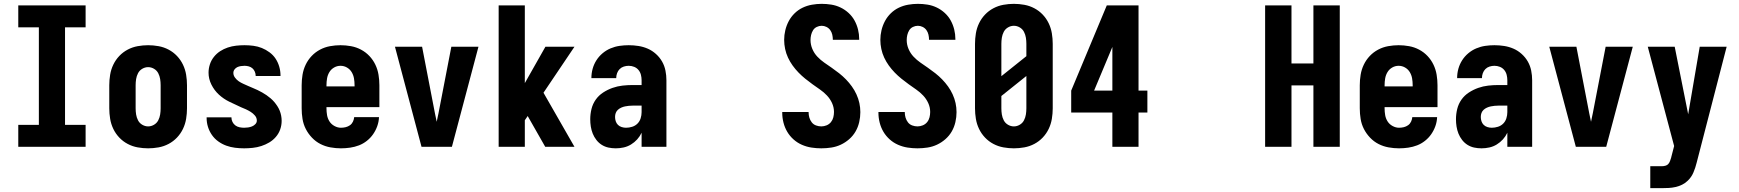

<svg xmlns="http://www.w3.org/2000/svg" viewBox="-20 -763 9040 998"><path d="M75 0V-114H182V-621H75V-735H425V-621H318V-114H425V0Z M750 8Q723 8 695.5 3Q668 -2 643.5 -15Q619 -28 600 -48Q581 -68 569 -93Q557 -118 552.5 -145.5Q548 -173 548 -200V-320Q548 -347 552.5 -374.5Q557 -402 569 -427Q581 -452 600 -472Q619 -492 643.5 -505Q668 -518 695.5 -523Q723 -528 750 -528Q777 -528 804.5 -523Q832 -518 856.5 -505Q881 -492 900 -472Q919 -452 931 -427Q943 -402 947.5 -374.5Q952 -347 952 -320V-200Q952 -173 947.5 -145.5Q943 -118 931 -93Q919 -68 900 -48Q881 -28 856.5 -15Q832 -2 804.5 3Q777 8 750 8ZM750 -106Q766 -106 780.5 -114.5Q795 -123 802.5 -137.5Q810 -152 812.5 -168Q815 -184 815 -200V-320Q815 -336 812.5 -352Q810 -368 802.5 -382.5Q795 -397 780.5 -405.5Q766 -414 750 -414Q734 -414 719.5 -405.5Q705 -397 697.5 -382.5Q690 -368 687.5 -352Q685 -336 685 -320V-200Q685 -184 687.5 -168Q690 -152 697.5 -137.5Q705 -123 719.5 -114.5Q734 -106 750 -106Z M1249 8Q1225 8 1201.5 5Q1178 2 1156 -6Q1134 -14 1114.5 -28Q1095 -42 1081.5 -61.5Q1068 -81 1061 -103.5Q1054 -126 1054 -150Q1054 -151 1054 -151.5Q1054 -152 1054 -153H1183Q1183 -153 1183 -152.5Q1183 -152 1183 -152Q1183 -140 1188.5 -129Q1194 -118 1203.5 -111Q1213 -104 1225 -101.5Q1237 -99 1249 -99Q1259 -99 1269.5 -100.5Q1280 -102 1290 -106Q1300 -110 1307.5 -118Q1315 -126 1315 -136Q1315 -151 1305 -162.5Q1295 -174 1283 -181.5Q1271 -189 1258 -195Q1245 -201 1232 -206L1230 -207Q1201 -220 1171.5 -234.5Q1142 -249 1118 -271Q1094 -293 1079 -323Q1064 -353 1064 -385Q1064 -407 1071 -428.5Q1078 -450 1092 -467.5Q1106 -485 1124.5 -497Q1143 -509 1164 -516Q1185 -523 1207 -525.5Q1229 -528 1251 -528Q1274 -528 1297 -525Q1320 -522 1341 -513.5Q1362 -505 1381 -491Q1400 -477 1412.5 -458Q1425 -439 1431.5 -416.5Q1438 -394 1438 -371Q1438 -370 1438 -369.5Q1438 -369 1438 -368H1309Q1309 -368 1309 -368.5Q1309 -369 1309 -369Q1309 -380 1304.5 -390.5Q1300 -401 1292 -408Q1284 -415 1273 -418Q1262 -421 1251 -421Q1242 -421 1232 -419.5Q1222 -418 1213.5 -414Q1205 -410 1199 -402Q1193 -394 1193 -384Q1193 -371 1201.5 -359.5Q1210 -348 1221 -340.5Q1232 -333 1244.5 -327.5Q1257 -322 1269 -316.5Q1281 -311 1293.5 -306Q1306 -301 1318.5 -295Q1331 -289 1342.5 -282.5Q1354 -276 1365 -268.5Q1376 -261 1386.5 -252Q1397 -243 1405.5 -233Q1414 -223 1421.5 -211.5Q1429 -200 1434 -187.5Q1439 -175 1441.5 -161.5Q1444 -148 1444 -135Q1444 -112 1436.5 -90.5Q1429 -69 1414 -51.5Q1399 -34 1379.5 -22.5Q1360 -11 1338.5 -4Q1317 3 1294 5.5Q1271 8 1249 8Z M1752 8Q1725 8 1697.5 3Q1670 -2 1645.5 -14.5Q1621 -27 1601.5 -47.5Q1582 -68 1569.5 -92.5Q1557 -117 1552.5 -144.5Q1548 -172 1548 -200V-320Q1548 -347 1552.5 -374.5Q1557 -402 1569 -427Q1581 -452 1600 -472Q1619 -492 1643.5 -505Q1668 -518 1695.5 -523Q1723 -528 1750 -528Q1777 -528 1804.5 -523Q1832 -518 1856.5 -505Q1881 -492 1900 -472Q1919 -452 1931 -427Q1943 -402 1947.5 -374.5Q1952 -347 1952 -320V-206H1677V-200Q1677 -182 1680 -164.5Q1683 -147 1692.5 -132Q1702 -117 1718.5 -108Q1735 -99 1752 -99Q1765 -99 1777 -102Q1789 -105 1799 -112Q1809 -119 1814.5 -130.5Q1820 -142 1821 -154H1950Q1949 -130 1941 -107.5Q1933 -85 1919.5 -65.5Q1906 -46 1887 -31Q1868 -16 1846 -7.5Q1824 1 1800 4.5Q1776 8 1752 8ZM1823 -314V-320Q1823 -338 1820 -355.5Q1817 -373 1808 -388Q1799 -403 1783.5 -412Q1768 -421 1750 -421Q1732 -421 1716.5 -412Q1701 -403 1692 -388Q1683 -373 1680 -355.5Q1677 -338 1677 -320V-314Z M2171 0 2033 -520H2174L2241 -173Q2243 -162 2245.5 -151.5Q2248 -141 2250 -130Q2252 -141 2254.5 -152Q2257 -163 2259 -173L2326 -520H2467L2329 0Z M2572 0V-735H2708V-331L2815 -520H2966L2805 -281L2966 0H2814L2724 -158L2723 -160L2708 -138V0Z M3181 8Q3161 8 3142.5 4Q3124 0 3108 -10Q3092 -20 3080 -35.5Q3068 -51 3061 -68.5Q3054 -86 3051 -105Q3048 -124 3048 -143Q3048 -170 3054.5 -196.5Q3061 -223 3076.5 -245Q3092 -267 3115 -282Q3138 -297 3163.5 -306Q3189 -315 3215.5 -318Q3242 -321 3269 -321H3315V-346Q3315 -360 3311.5 -374Q3308 -388 3299 -399Q3290 -410 3276.5 -415.5Q3263 -421 3248 -421Q3235 -421 3222.5 -417Q3210 -413 3201 -404Q3192 -395 3187.5 -382.5Q3183 -370 3183 -357H3054Q3054 -382 3060.5 -405.5Q3067 -429 3080 -449.5Q3093 -470 3112 -486Q3131 -502 3153.5 -511.5Q3176 -521 3200 -524.5Q3224 -528 3248 -528Q3274 -528 3299 -524Q3324 -520 3347 -510Q3370 -500 3389.5 -482.5Q3409 -465 3421.5 -443Q3434 -421 3439 -396Q3444 -371 3444 -346V0H3315V-73Q3306 -54 3292 -38.5Q3278 -23 3260 -12Q3242 -1 3221.5 3.5Q3201 8 3181 8ZM3234 -99Q3250 -99 3266 -104Q3282 -109 3293.5 -120.5Q3305 -132 3310 -148Q3315 -164 3315 -180V-214H3269Q3259 -214 3249 -213Q3239 -212 3229 -210Q3219 -208 3209 -203.5Q3199 -199 3191.5 -192Q3184 -185 3180.5 -175.5Q3177 -166 3177 -155Q3177 -144 3180.5 -133Q3184 -122 3192 -114Q3200 -106 3211.5 -102.5Q3223 -99 3234 -99Z M4249 8Q4223 8 4197.5 4Q4172 0 4148 -10.5Q4124 -21 4104.5 -38.5Q4085 -56 4072 -78Q4059 -100 4052.5 -125.5Q4046 -151 4046 -177Q4046 -178 4046 -179Q4046 -180 4046 -181H4183Q4183 -180 4183 -180Q4183 -180 4183 -179Q4183 -165 4187 -151.5Q4191 -138 4199.5 -127Q4208 -116 4221.5 -111Q4235 -106 4249 -106Q4263 -106 4276.5 -111.5Q4290 -117 4299 -128Q4308 -139 4311.5 -153Q4315 -167 4315 -181Q4315 -205 4305 -227Q4295 -249 4278.5 -266.5Q4262 -284 4242.5 -297.5Q4223 -311 4203.5 -325Q4184 -339 4165.5 -354Q4147 -369 4130.5 -386Q4114 -403 4100 -422.5Q4086 -442 4076 -463.5Q4066 -485 4061 -508.5Q4056 -532 4056 -556Q4056 -581 4062 -606Q4068 -631 4080 -653.5Q4092 -676 4110.5 -694Q4129 -712 4152 -723Q4175 -734 4200.5 -738.5Q4226 -743 4251 -743Q4276 -743 4301 -739Q4326 -735 4349 -724Q4372 -713 4391 -695.5Q4410 -678 4422 -656Q4434 -634 4440 -609.5Q4446 -585 4446 -560Q4446 -559 4446 -558Q4446 -557 4446 -556H4309Q4309 -556 4309 -556.5Q4309 -557 4309 -557Q4309 -570 4306 -583Q4303 -596 4295.5 -606.5Q4288 -617 4276 -623Q4264 -629 4251 -629Q4238 -629 4225.5 -623Q4213 -617 4206 -605.5Q4199 -594 4196 -581Q4193 -568 4193 -555Q4193 -531 4202.5 -508.5Q4212 -486 4228.5 -468.5Q4245 -451 4264.5 -437.5Q4284 -424 4303.5 -410.5Q4323 -397 4342 -382Q4361 -367 4377.5 -350Q4394 -333 4408 -313.5Q4422 -294 4432 -272Q4442 -250 4447 -227Q4452 -204 4452 -180Q4452 -154 4446 -128Q4440 -102 4427 -79.5Q4414 -57 4394 -39.5Q4374 -22 4350.5 -11Q4327 0 4301 4Q4275 8 4249 8Z M4749 8Q4723 8 4697.5 4Q4672 0 4648 -10.5Q4624 -21 4604.5 -38.5Q4585 -56 4572 -78Q4559 -100 4552.5 -125.5Q4546 -151 4546 -177Q4546 -178 4546 -179Q4546 -180 4546 -181H4683Q4683 -180 4683 -180Q4683 -180 4683 -179Q4683 -165 4687 -151.5Q4691 -138 4699.5 -127Q4708 -116 4721.5 -111Q4735 -106 4749 -106Q4763 -106 4776.5 -111.5Q4790 -117 4799 -128Q4808 -139 4811.5 -153Q4815 -167 4815 -181Q4815 -205 4805 -227Q4795 -249 4778.5 -266.5Q4762 -284 4742.5 -297.5Q4723 -311 4703.5 -325Q4684 -339 4665.5 -354Q4647 -369 4630.5 -386Q4614 -403 4600 -422.5Q4586 -442 4576 -463.5Q4566 -485 4561 -508.5Q4556 -532 4556 -556Q4556 -581 4562 -606Q4568 -631 4580 -653.5Q4592 -676 4610.5 -694Q4629 -712 4652 -723Q4675 -734 4700.5 -738.5Q4726 -743 4751 -743Q4776 -743 4801 -739Q4826 -735 4849 -724Q4872 -713 4891 -695.5Q4910 -678 4922 -656Q4934 -634 4940 -609.5Q4946 -585 4946 -560Q4946 -559 4946 -558Q4946 -557 4946 -556H4809Q4809 -556 4809 -556.5Q4809 -557 4809 -557Q4809 -570 4806 -583Q4803 -596 4795.5 -606.5Q4788 -617 4776 -623Q4764 -629 4751 -629Q4738 -629 4725.5 -623Q4713 -617 4706 -605.5Q4699 -594 4696 -581Q4693 -568 4693 -555Q4693 -531 4702.5 -508.5Q4712 -486 4728.5 -468.5Q4745 -451 4764.5 -437.5Q4784 -424 4803.5 -410.5Q4823 -397 4842 -382Q4861 -367 4877.5 -350Q4894 -333 4908 -313.5Q4922 -294 4932 -272Q4942 -250 4947 -227Q4952 -204 4952 -180Q4952 -154 4946 -128Q4940 -102 4927 -79.5Q4914 -57 4894 -39.5Q4874 -22 4850.5 -11Q4827 0 4801 4Q4775 8 4749 8Z M5250 8Q5223 8 5195.5 3Q5168 -2 5143.5 -15Q5119 -28 5100 -48Q5081 -68 5069 -93Q5057 -118 5052.5 -145.5Q5048 -173 5048 -200V-535Q5048 -562 5052.5 -589.5Q5057 -617 5069 -642Q5081 -667 5100 -687Q5119 -707 5143.5 -720Q5168 -733 5195.5 -738Q5223 -743 5250 -743Q5277 -743 5304.5 -738Q5332 -733 5356.5 -720Q5381 -707 5400 -687Q5419 -667 5431 -642Q5443 -617 5447.5 -589.5Q5452 -562 5452 -535V-200Q5452 -173 5447.5 -145.5Q5443 -118 5431 -93Q5419 -68 5400 -48Q5381 -28 5356.5 -15Q5332 -2 5304.5 3Q5277 8 5250 8ZM5185 -367 5315 -471V-535Q5315 -551 5312.5 -567Q5310 -583 5302.5 -597.5Q5295 -612 5280.5 -620.5Q5266 -629 5250 -629Q5234 -629 5219.5 -620.5Q5205 -612 5197.5 -597.5Q5190 -583 5187.5 -567Q5185 -551 5185 -535ZM5250 -106Q5266 -106 5280.5 -114.5Q5295 -123 5302.5 -137.5Q5310 -152 5312.5 -168Q5315 -184 5315 -200V-368L5185 -264V-200Q5185 -184 5187.5 -168Q5190 -152 5197.5 -137.5Q5205 -123 5219.5 -114.5Q5234 -106 5250 -106Z M5762 0V-178H5548V-292L5733 -735H5898V-292H5944V-178H5898V0ZM5667 -292H5762V-519Z M6556 0V-735H6693V-433H6807V-735H6944V0H6807V-319H6693V0Z M7252 8Q7225 8 7197.5 3Q7170 -2 7145.5 -14.5Q7121 -27 7101.5 -47.5Q7082 -68 7069.5 -92.5Q7057 -117 7052.5 -144.5Q7048 -172 7048 -200V-320Q7048 -347 7052.5 -374.5Q7057 -402 7069 -427Q7081 -452 7100 -472Q7119 -492 7143.5 -505Q7168 -518 7195.5 -523Q7223 -528 7250 -528Q7277 -528 7304.5 -523Q7332 -518 7356.5 -505Q7381 -492 7400 -472Q7419 -452 7431 -427Q7443 -402 7447.5 -374.5Q7452 -347 7452 -320V-206H7177V-200Q7177 -182 7180 -164.5Q7183 -147 7192.5 -132Q7202 -117 7218.5 -108Q7235 -99 7252 -99Q7265 -99 7277 -102Q7289 -105 7299 -112Q7309 -119 7314.5 -130.5Q7320 -142 7321 -154H7450Q7449 -130 7441 -107.5Q7433 -85 7419.5 -65.5Q7406 -46 7387 -31Q7368 -16 7346 -7.5Q7324 1 7300 4.5Q7276 8 7252 8ZM7323 -314V-320Q7323 -338 7320 -355.5Q7317 -373 7308 -388Q7299 -403 7283.5 -412Q7268 -421 7250 -421Q7232 -421 7216.5 -412Q7201 -403 7192 -388Q7183 -373 7180 -355.5Q7177 -338 7177 -320V-314Z M7681 8Q7661 8 7642.5 4Q7624 0 7608 -10Q7592 -20 7580 -35.5Q7568 -51 7561 -68.5Q7554 -86 7551 -105Q7548 -124 7548 -143Q7548 -170 7554.5 -196.5Q7561 -223 7576.5 -245Q7592 -267 7615 -282Q7638 -297 7663.5 -306Q7689 -315 7715.5 -318Q7742 -321 7769 -321H7815V-346Q7815 -360 7811.5 -374Q7808 -388 7799 -399Q7790 -410 7776.5 -415.5Q7763 -421 7748 -421Q7735 -421 7722.5 -417Q7710 -413 7701 -404Q7692 -395 7687.5 -382.5Q7683 -370 7683 -357H7554Q7554 -382 7560.5 -405.5Q7567 -429 7580 -449.5Q7593 -470 7612 -486Q7631 -502 7653.5 -511.5Q7676 -521 7700 -524.5Q7724 -528 7748 -528Q7774 -528 7799 -524Q7824 -520 7847 -510Q7870 -500 7889.5 -482.5Q7909 -465 7921.5 -443Q7934 -421 7939 -396Q7944 -371 7944 -346V0H7815V-73Q7806 -54 7792 -38.5Q7778 -23 7760 -12Q7742 -1 7721.5 3.5Q7701 8 7681 8ZM7734 -99Q7750 -99 7766 -104Q7782 -109 7793.5 -120.5Q7805 -132 7810 -148Q7815 -164 7815 -180V-214H7769Q7759 -214 7749 -213Q7739 -212 7729 -210Q7719 -208 7709 -203.5Q7699 -199 7691.5 -192Q7684 -185 7680.5 -175.5Q7677 -166 7677 -155Q7677 -144 7680.5 -133Q7684 -122 7692 -114Q7700 -106 7711.5 -102.5Q7723 -99 7734 -99Z M8171 0 8033 -520H8174L8241 -173Q8243 -162 8245.5 -151.5Q8248 -141 8250 -130Q8252 -141 8254.5 -152Q8257 -163 8259 -173L8326 -520H8467L8329 0Z M8558 215V101H8618Q8627 101 8636.5 98.5Q8646 96 8652 89Q8658 82 8661 73Q8664 64 8667 55V54L8682 -4L8545 -520H8685L8755 -169L8815 -520H8955L8799 83Q8793 108 8782.5 133Q8772 158 8753 176Q8740 189 8723.5 197Q8707 205 8689.5 209Q8672 213 8654 214Q8636 215 8618 215Z"/></svg>

Font: Iosevka SS04 Heavy
Style: Regular
Weight: 900
Monospace: yes
Designer: Belleve Invis
Foundry: Belleve Invis
Version: Version 19.0.0; ttfautohint (v1.8.4)